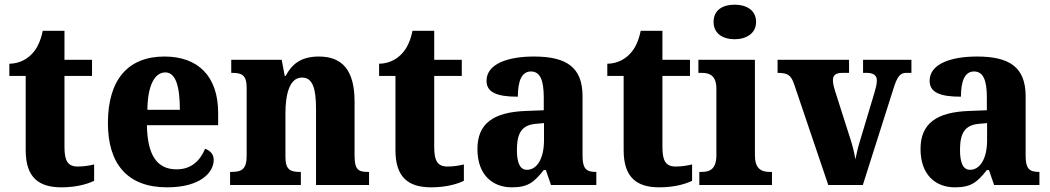

<svg xmlns="http://www.w3.org/2000/svg" viewBox="-20 -792 4497 822"><path d="M243 10C313 10 361 -7 383 -18V-88C363 -83 338 -79 313 -79C269 -79 256 -105 256 -163V-467H374V-536H256V-660H163C154 -616 138 -584 120 -565C102 -544 69 -520 20 -519V-467H90V-149C90 -31 147 10 243 10Z M695 10C839 10 895 -54 895 -108C895 -132 879 -148 858 -155C837 -105 800 -67 736 -67C654 -67 611 -125 609 -256H914V-308C914 -467 827 -550 684 -550C530 -550 442 -453 442 -265C442 -91 525 10 695 10ZM750 -322H611C612 -426 642 -482 688 -482C732 -482 750 -423 750 -322Z M965 0H1268V-56H1264C1223 -56 1202 -65 1202 -121V-306C1202 -387 1219 -460 1273 -460C1320 -460 1333 -410 1333 -325V0H1560V-56H1556C1514 -56 1498 -65 1498 -126V-357C1498 -492 1445 -550 1345 -550C1267 -550 1229 -516 1203 -467H1199L1186 -536H970V-480H974C1015 -480 1036 -471 1036 -416V-124C1036 -65 1012 -56 970 -56H965Z M1826 10C1896 10 1944 -7 1966 -18V-88C1946 -83 1921 -79 1896 -79C1852 -79 1839 -105 1839 -163V-467H1957V-536H1839V-660H1746C1737 -616 1721 -584 1703 -565C1685 -544 1652 -520 1603 -519V-467H1673V-149C1673 -31 1730 10 1826 10Z M2171 10C2240 10 2266 -11 2308 -64H2317L2339 0H2533V-56H2530C2488 -56 2474 -72 2474 -126V-380C2474 -505 2404 -550 2266 -550C2155 -550 2063 -519 2063 -446C2063 -397 2106 -378 2197 -378C2197 -448 2215 -486 2253 -486C2293 -486 2308 -448 2308 -374V-320L2232 -317C2092 -312 2024 -263 2024 -154C2024 -42 2090 10 2171 10ZM2236 -65C2206 -65 2193 -95 2193 -150C2193 -221 2213 -257 2275 -262L2309 -265V-191C2309 -115 2280 -65 2236 -65Z M2803 10C2873 10 2921 -7 2943 -18V-88C2923 -83 2898 -79 2873 -79C2829 -79 2816 -105 2816 -163V-467H2934V-536H2816V-660H2723C2714 -616 2698 -584 2680 -565C2662 -544 2629 -520 2580 -519V-467H2650V-149C2650 -31 2707 10 2803 10Z M3125 -624C3175 -624 3217 -649 3217 -698C3217 -749 3175 -772 3125 -772C3074 -772 3035 -749 3035 -698C3035 -649 3074 -624 3125 -624ZM2974 0H3285V-56H3275C3238 -56 3212 -71 3212 -127V-536H2970V-480H2986C3021 -480 3047 -465 3047 -413V-128C3047 -71 3022 -56 2985 -56H2974Z M3379 -434 3526 0H3674L3804 -409C3821 -465 3834 -480 3860 -480H3882V-536H3675V-480H3692C3722 -480 3734 -466 3734 -449C3734 -431 3730 -417 3724 -396L3664 -196C3655 -168 3647 -135 3642 -110C3637 -142 3628 -177 3614 -218L3554 -406C3550 -419 3546 -434 3546 -449C3546 -469 3557 -480 3586 -480H3615V-536H3309V-480C3351 -480 3366 -471 3379 -434Z M4068 10C4137 10 4163 -11 4205 -64H4214L4236 0H4430V-56H4427C4385 -56 4371 -72 4371 -126V-380C4371 -505 4301 -550 4163 -550C4052 -550 3960 -519 3960 -446C3960 -397 4003 -378 4094 -378C4094 -448 4112 -486 4150 -486C4190 -486 4205 -448 4205 -374V-320L4129 -317C3989 -312 3921 -263 3921 -154C3921 -42 3987 10 4068 10ZM4133 -65C4103 -65 4090 -95 4090 -150C4090 -221 4110 -257 4172 -262L4206 -265V-191C4206 -115 4177 -65 4133 -65Z"/></svg>

Font: Noto Serif Sinhala SemiCondensed ExtraBold
Style: Regular
Weight: 800
Width: 4
Designer: Jelle Bosma - Monotype Design Team
Foundry: Monotype Imaging Inc.
Version: Version 2.007